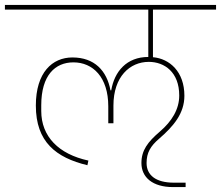

<svg xmlns="http://www.w3.org/2000/svg" viewBox="-40 -718 900 782"><path d="M665 44H716V26H668C594 26 557 -5 557 -54C557 -96 573 -123 608 -153C667 -204 711 -256 711 -328C711 -426 651 -479 583 -485V-679H840V-698H-20V-679H564V-486C476 -486 426 -427 413 -350H410C395 -430 345 -484 255 -484C173 -484 106 -423 106 -288C106 -140 188 -76 316 -45L320 -64C199 -90 128 -162 128 -266V-289C128 -412 185 -464 259 -464C338 -464 401 -404 401 -285V-216H422V-288C422 -406 489 -466 566 -466C630 -466 690 -424 690 -329C690 -273 660 -224 611 -182C562 -140 536 -106 536 -54C536 4 581 44 665 44Z"/></svg>

Font: IBM Plex Devanagari Thin
Style: Regular
Weight: 100
Designer: Mike Abbink, Paul van der Laan, Pieter van Rosmalen, Erin McLaughlin
Foundry: Bold Monday
Version: Version 1.0